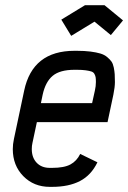

<svg xmlns="http://www.w3.org/2000/svg" viewBox="-20 -708 494 740"><path d="M382.8 -688 454.1 -629.4 407.2 -572.8 344.2 -624.5 254.4 -569.8 216.3 -632.3 307.6 -688ZM275.9 -512.2Q305.7 -512.2 328.6 -509.3Q351.6 -506.3 366.9 -501.7Q382.3 -497.1 393.1 -488Q403.8 -479 409.7 -470.7Q415.5 -462.4 418.5 -447.8Q421.4 -433.1 422.1 -421.9Q422.9 -410.6 422.9 -391.6Q422.9 -372.6 417 -343.3L394.5 -237.3H122.1L105 -156.7Q102.5 -146.5 102.5 -133.3Q102.5 -100.6 121.3 -80.8Q140.1 -61 171.9 -61H180.7Q227.1 -61 251.5 -74.2Q275.9 -87.4 289.1 -114.7L355.5 -82.5Q331.5 -32.7 288.3 -10.3Q245.1 12.2 180.7 12.2H171.9Q110.4 12.2 69.8 -29.1Q29.3 -70.3 29.3 -133.3Q29.3 -152.3 33.7 -172.4L73.2 -358.9Q105.5 -512.2 267.1 -512.2ZM137.7 -310.5H335L345.7 -358.9Q349.6 -376 349.6 -391.6Q349.6 -403.8 348.6 -409.9Q347.7 -416 344 -422.9Q340.3 -429.7 332.3 -432.4Q324.2 -435.1 310.5 -437Q296.9 -439 275.9 -439H267.1Q210.9 -439 183.1 -415.8Q155.3 -392.6 144.5 -343.3Z"/></svg>

Font: Anka/Coder Narrow
Style: Italic
Weight: 400
Width: 3
Italic angle: -12°
Monospace: yes
Version: Version 001.100